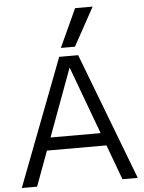

<svg xmlns="http://www.w3.org/2000/svg" viewBox="-64 -1050 827 1100"><g transform="rotate(-5 349.5 -500.0)"><path d="M16 0 295 -730H404L683 0H595L350 -661H348L104 0ZM145 -201V-274H555V-201ZM390 -780H309L410 -1000H511Z"/></g></svg>

Font: M PLUS 1 Thin
Style: Regular
Weight: 400
Version: Version 1.001